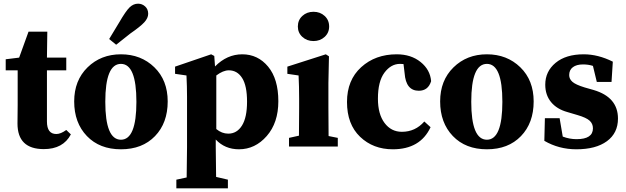

<svg xmlns="http://www.w3.org/2000/svg" viewBox="-20 -796 3402 1043"><path d="M340 -90 365 -66Q323 14 218 14Q75 14 75 -125Q75 -142 75.5 -174Q76 -206 76 -226V-414H11V-474L84 -483L135 -624H237L235 -483H340V-414H235V-136Q235 -68 286 -68Q310 -68 340 -90Z M637 -449Q552 -449 552 -243Q552 -37 637 -37Q721 -37 721 -243Q721 -449 637 -449ZM891 -245Q891 -128 822 -56.5Q753 15 637 15Q521 15 452 -57Q383 -129 383 -245Q383 -359 455.5 -430Q528 -501 637 -501Q746 -501 818.5 -430.5Q891 -360 891 -245ZM573 -584 628 -675Q664 -737 684.5 -756.5Q705 -776 730 -776Q752 -776 768.5 -761Q785 -746 785 -721Q785 -698 764 -675Q743 -652 688 -614L611 -553Z M1155 -386V-95Q1185 -70 1220 -70Q1267 -70 1294.5 -114Q1322 -158 1322 -244Q1322 -330 1295.5 -372Q1269 -414 1223 -414Q1192 -414 1155 -386ZM1144 -492 1148 -435Q1213 -501 1296 -501Q1381 -501 1436.5 -434Q1492 -367 1492 -246Q1492 -129 1429 -57Q1366 15 1278 15Q1202 15 1152 -38V3Q1152 43 1154 165L1218 180V227H938V180L994 168Q996 42 996 3V-270Q996 -326 993 -386L931 -395V-434L1127 -501Z M1598 -652Q1598 -687 1622.5 -709.5Q1647 -732 1683 -732Q1719 -732 1743.5 -709.5Q1768 -687 1768 -652Q1768 -618 1743.5 -595.5Q1719 -573 1683 -573Q1647 -573 1622.5 -595.5Q1598 -618 1598 -652ZM1765 -57 1815 -47V0H1550V-47L1604 -59Q1605 -107 1605 -210V-260Q1605 -326 1602 -386L1541 -395V-434L1750 -501L1767 -490L1764 -345V-210Q1764 -106 1765 -57Z M2178 -398 2172 -448Q2166 -449 2153 -449Q2104 -449 2068.5 -401.5Q2033 -354 2033 -260Q2033 -176 2069 -128Q2105 -80 2163 -80Q2236 -80 2285 -136L2319 -105Q2263 15 2114 15Q2007 15 1936 -53Q1865 -121 1865 -242Q1865 -361 1942 -431Q2019 -501 2135 -501Q2213 -501 2265 -459Q2317 -417 2322 -355Q2306 -303 2255 -303Q2185 -303 2178 -398Z M2625 -449Q2540 -449 2540 -243Q2540 -37 2625 -37Q2709 -37 2709 -243Q2709 -449 2625 -449ZM2879 -245Q2879 -128 2810 -56.5Q2741 15 2625 15Q2509 15 2440 -57Q2371 -129 2371 -245Q2371 -359 2443.5 -430Q2516 -501 2625 -501Q2734 -501 2806.5 -430.5Q2879 -360 2879 -245Z M3156 -321 3205 -307Q3337 -268 3337 -152Q3337 -73 3277 -29Q3217 15 3111 15Q3016 15 2937 -31L2940 -154H3020L3037 -54Q3074 -40 3112 -40Q3201 -40 3201 -99Q3201 -124 3183 -140.5Q3165 -157 3117 -171L3063 -187Q3005 -203 2973.5 -241.5Q2942 -280 2942 -336Q2942 -408 2998 -454.5Q3054 -501 3151 -501Q3229 -501 3309 -461L3302 -351H3222L3201 -438Q3177 -446 3147 -446Q3112 -446 3092 -431Q3072 -416 3072 -388Q3072 -367 3089.5 -351.5Q3107 -336 3156 -321Z"/></svg>

Font: TypoPRO Source Serif Pro
Style: Bold
Weight: 700
Designer: Frank Grießhammer
Foundry: Adobe Systems Incorporated
Version: Version 1.017;PS 1.0;hotconv 1.0.79;makeotf.lib2.5.61930